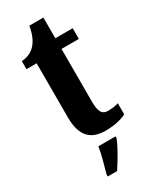

<svg xmlns="http://www.w3.org/2000/svg" viewBox="-224 -717 803 996"><g transform="rotate(-30 178.0 -219.5)"><path d="M215 10C278 10 321 -5 340 -16V-82C322 -76 301 -73 278 -73C239 -73 228 -99 228 -159V-472H332V-536H228V-660H144C136 -614 122 -584 107 -565C91 -544 62 -522 18 -520V-472H79V-148C79 -31 131 10 215 10ZM105 208V221H161C189 178 229 113 244 71V61H141C135 105 116 168 105 208Z"/></g></svg>

Font: Noto Serif Lao ExtraCondensed ExtraBold
Style: Regular
Weight: 800
Width: 2
Designer: Monotype Design Team
Foundry: Monotype Imaging Inc.
Version: Version 2.003